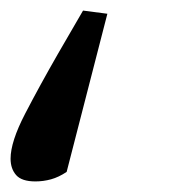

<svg xmlns="http://www.w3.org/2000/svg" viewBox="-49 -206 327 363"><path d="M154 -180 77 119Q62 129 47.5 133Q33 137 18 137Q-8 137 -18.5 125Q-29 113 -29 94Q-29 62 -1.5 9Q26 -44 61 -105L108 -186Z"/></svg>

Font: Source Serif Pro SemiBold
Style: Italic
Weight: 600
Italic angle: -12°
Designer: Frank Grießhammer
Foundry: Adobe Systems Incorporated
Version: Version 3.001;hotconv 1.0.111;makeotfexe 2.5.65597